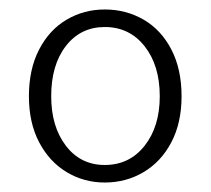

<svg xmlns="http://www.w3.org/2000/svg" viewBox="-20 -821 446 405"><path d="M41 -618Q41 -675 62.5 -716.5Q84 -758 120.5 -779.5Q157 -801 201 -801Q246 -801 283 -779.5Q320 -758 341.5 -716.5Q363 -675 363 -618Q363 -562 341.5 -521Q320 -480 283 -458Q246 -436 201 -436Q157 -436 120.5 -458Q84 -480 62.5 -521Q41 -562 41 -618ZM317 -618Q317 -683 285 -723.5Q253 -764 201 -764Q150 -764 119 -724Q88 -684 88 -618Q88 -554 119 -513.5Q150 -473 201 -473Q253 -473 285 -513.5Q317 -554 317 -618Z"/></svg>

Font: Nebula Sans Light
Style: Regular
Weight: 300
Designer: Paul D. Hunt for Adobe (as Source Sans)
Foundry: Nebula Entertainment & Broadcasting LLC
Version: Version 1.010